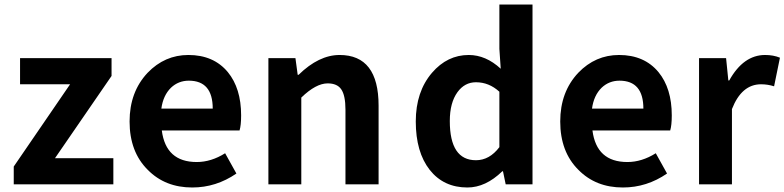

<svg xmlns="http://www.w3.org/2000/svg" viewBox="-20 -818 3481 852"><path d="M41 -79 291 -444H69V-560H475V-481L224 -116H483V0H41Z M636 -64Q555 -144 555 -279Q555 -410 635 -495Q711 -574 816 -574Q928 -574 991 -498Q1050 -426 1050 -306Q1050 -262 1043 -239H698Q716 -99 853 -99Q917 -99 979 -138L1029 -48Q939 14 833 14Q713 14 636 -64ZM924 -336Q924 -460 818 -460Q772 -460 739 -429Q704 -395 696 -336Z M1171 -560H1291L1301 -486H1305Q1395 -574 1487 -574Q1660 -574 1660 -349V0H1513V-331Q1513 -395 1494 -422Q1476 -448 1434 -448Q1382 -448 1317 -385V0H1171Z M1887 -64Q1825 -143 1825 -279Q1825 -411 1897 -495Q1965 -574 2060 -574Q2136 -574 2202 -513L2196 -601V-798H2343V0H2224L2212 -58H2209Q2135 14 2054 14Q1949 14 1887 -64ZM2196 -165V-411Q2150 -453 2092 -453Q2042 -453 2010 -409Q1976 -362 1976 -281Q1976 -107 2092 -107Q2152 -107 2196 -165Z M2547 -64Q2466 -144 2466 -279Q2466 -410 2546 -495Q2622 -574 2727 -574Q2839 -574 2902 -498Q2961 -426 2961 -306Q2961 -262 2954 -239H2609Q2627 -99 2764 -99Q2828 -99 2890 -138L2940 -48Q2850 14 2744 14Q2624 14 2547 -64ZM2835 -336Q2835 -460 2729 -460Q2683 -460 2650 -429Q2615 -395 2607 -336Z M3082 -560H3202L3212 -461H3216Q3279 -574 3375 -574Q3412 -574 3441 -562L3415 -435Q3387 -444 3357 -444Q3271 -444 3228 -334V0H3082Z"/></svg>

Font: KaiGen Gothic SC Bold
Style: Bold
Weight: 700
Designer: Ryoko NISHIZUKA Ë•øÂ°öÊ∂ºÂ≠ê (kana & ideographs); Paul D. Hunt (Latin, Greek & Cyrillic); Wenlong ZHANG Âº†ÊñáÈæô (bopom
Version: Version 1.001 October 10, 2014